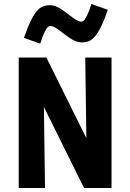

<svg xmlns="http://www.w3.org/2000/svg" viewBox="-20 -944 654 964"><path d="M119 -571V-655H213L497 -82V0H402ZM540 0H417L408 -655H540ZM206 0H74V-655H197ZM521 -895Q502 -838 484.5 -804.5Q467 -771 451.5 -755.5Q436 -740 421 -735.5Q406 -731 392 -731Q373 -731 353.5 -740Q334 -749 304 -772Q267 -801 254 -807.5Q241 -814 233 -814Q228 -814 221 -808.5Q214 -803 204.5 -784.5Q195 -766 182 -725L100 -754Q120 -811 137 -844.5Q154 -878 169.5 -893.5Q185 -909 200 -913.5Q215 -918 229 -918Q249 -918 268 -909Q287 -900 317 -877Q354 -848 367.5 -841.5Q381 -835 388 -835Q394 -835 400.5 -840.5Q407 -846 416.5 -865Q426 -884 439 -924Z"/></svg>

Font: Intel One Mono Light
Style: Regular
Weight: 300
Monospace: yes
Designer: Fred Shallcrass
Foundry: Frere-Jones Type LLC
Version: Version 1.004